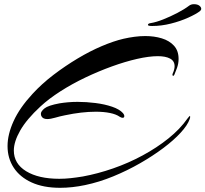

<svg xmlns="http://www.w3.org/2000/svg" viewBox="-20 -850 980 916"><path d="M267 46Q187 46 131 20.5Q75 -5 45.5 -50Q16 -95 16 -153Q16 -209 45 -272.5Q74 -336 135 -402Q180 -451 236 -493.5Q292 -536 350.5 -571Q409 -606 465.5 -630Q522 -654 569 -665Q595 -671 621.5 -674.5Q648 -678 673 -678Q716 -678 752 -667Q788 -656 810 -632Q832 -608 832 -569Q832 -547 824.5 -526Q817 -505 812 -494Q809 -488 806 -488Q804 -488 803 -491.5Q802 -495 804 -499Q813 -519 813 -534Q813 -559 791.5 -570.5Q770 -582 733 -582Q691 -582 634 -569Q577 -556 513.5 -533Q450 -510 387 -480Q324 -450 268.5 -414.5Q213 -379 173 -342Q107 -281 76.5 -227.5Q46 -174 46 -132Q46 -69 105 -33Q164 3 263 3Q289 3 317 0Q345 -3 375 -8Q446 -21 519.5 -46.5Q593 -72 660.5 -108.5Q728 -145 783.5 -189.5Q839 -234 874 -284Q884 -297 886 -297Q887 -297 887 -294Q887 -292 887 -289.5Q887 -287 885 -282Q875 -253 842 -217Q809 -181 759 -143.5Q709 -106 648 -71Q587 -36 520 -8.5Q453 19 386 33Q324 46 267 46ZM205 -282Q194 -282 187 -286Q183 -288 179 -293.5Q175 -299 175 -307Q175 -319 192.5 -333Q210 -347 264 -357Q282 -360 304 -362Q326 -364 350 -364Q392 -364 435.5 -358.5Q479 -353 514.5 -341Q550 -329 567 -310Q573 -303 573 -296Q573 -288 565 -288Q559 -288 551 -293Q534 -305 504.5 -311Q475 -317 437 -317Q370 -317 290 -300Q265 -295 243 -288.5Q221 -282 205 -282ZM706 -726Q684 -726 686 -732Q686 -738 700 -740Q725 -744 759 -757.5Q793 -771 826.5 -788.5Q860 -806 881 -822Q891 -830 905 -830Q922 -830 931 -823Q940 -816 940 -808Q940 -802 934 -797Q916 -783 878.5 -766Q841 -749 795.5 -737.5Q750 -726 706 -726Z"/></svg>

Font: Arizonia
Style: Regular
Weight: 400
Designer: Robert E. Leuschke
Foundry: Robert E. Leuschke
Version: Version 1.010; ttfautohint (v1.8.4.7-5d5b)